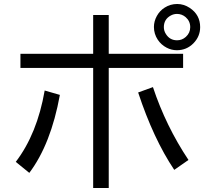

<svg xmlns="http://www.w3.org/2000/svg" viewBox="-20 -893 1030 963"><path d="M447.3 -817.9H525.4V-623H898.4V-552.2H525.4V49.8H447.3V-552.2H82.5V-623H447.3ZM59.1 -81.1Q166.5 -221.7 204.1 -439L280.3 -417Q235.4 -169.9 127 -25.9ZM854 -41Q749.5 -196.8 672.9 -429.2L747.1 -456.1Q812 -260.7 925.3 -90.8ZM868.7 -873Q901.9 -873 931.6 -853.5Q983.9 -818.8 983.9 -756.8Q983.9 -710 949.7 -675.3Q915.5 -641.1 867.2 -641.1Q840.3 -641.1 815.9 -653.8Q788.6 -668 771.5 -693.4Q752 -722.7 752 -757.8Q752 -786.1 766.6 -812.7Q781.2 -839.4 806.2 -855Q834.5 -873 868.7 -873ZM867.7 -823.2Q851.6 -823.2 836.9 -815.4Q801.8 -796.4 801.8 -756.8Q801.8 -737.8 812.5 -721.7Q832 -690.9 868.2 -690.9Q893.1 -690.9 912.1 -708Q934.1 -728 934.1 -756.8Q934.1 -787.1 911.1 -807.1Q892.1 -823.2 867.7 -823.2Z"/></svg>

Font: BIZ UDPGothic
Style: Regular
Weight: 400
Designer: TypeBank Co., Ltd.
Foundry: Morisawa Inc.
Version: Version 1.051